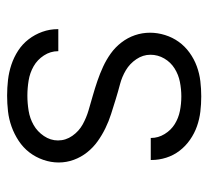

<svg xmlns="http://www.w3.org/2000/svg" viewBox="-43 -535 586 540"><g transform="rotate(90 250.0 -265.0)"><path d="M249 8Q271 8 293 5.5Q315 3 336 -4.5Q357 -12 376 -24.5Q395 -37 408.5 -54.5Q422 -72 429.5 -93.5Q437 -115 437 -137Q437 -159 429.5 -179.5Q422 -200 408.5 -217Q395 -234 377.5 -246.5Q360 -259 340.5 -268.5Q321 -278 300.5 -284.5Q280 -291 259 -297.5Q238 -304 217 -309.5Q196 -315 177.5 -326Q159 -337 146.5 -355.5Q134 -374 134 -395Q134 -416 144.5 -434Q155 -452 172.5 -463Q190 -474 210.5 -478Q231 -482 251 -482Q272 -482 292 -478Q312 -474 329 -463.5Q346 -453 357 -435Q368 -417 368 -397Q368 -397 368 -396.5Q368 -396 368 -396H430Q430 -396 430 -396.5Q430 -397 430 -398Q430 -419 423.5 -439.5Q417 -460 404 -477Q391 -494 373 -506.5Q355 -519 335 -526Q315 -533 294 -535.5Q273 -538 251 -538Q230 -538 208.5 -535.5Q187 -533 166.5 -525.5Q146 -518 128 -505Q110 -492 97.5 -474.5Q85 -457 78.5 -436Q72 -415 72 -394Q72 -372 79 -351.5Q86 -331 99.5 -313.5Q113 -296 130.5 -283.5Q148 -271 167.5 -262Q187 -253 207.5 -246Q228 -239 249 -233Q270 -227 290.5 -221Q311 -215 330 -204.5Q349 -194 362 -175.5Q375 -157 375 -135Q375 -114 362.5 -95.5Q350 -77 331.5 -66.5Q313 -56 291.5 -52.5Q270 -49 249 -49Q228 -49 206.5 -52.5Q185 -56 166.5 -66.5Q148 -77 136 -95.5Q124 -114 124 -135Q124 -135 124 -135.5Q124 -136 124 -136H62Q62 -135 62 -134.5Q62 -134 62 -134Q62 -112 69.5 -91Q77 -70 90.5 -52.5Q104 -35 122.5 -23Q141 -11 162 -4Q183 3 205 5.5Q227 8 249 8Z"/></g></svg>

Font: Iosevka SS09 Light
Style: Regular
Weight: 300
Monospace: yes
Designer: Belleve Invis
Foundry: Belleve Invis
Version: Version 5.2.1; ttfautohint (v1.8.3)